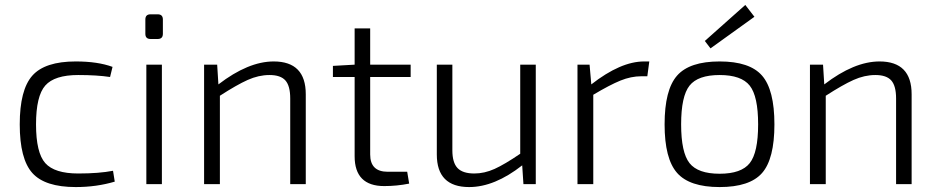

<svg xmlns="http://www.w3.org/2000/svg" viewBox="-20 -746 3795 778"><path d="M438 -54 445 -10Q371 12 287 12Q162 12 111 -45Q60 -102 60 -242Q60 -382 111 -439.5Q162 -497 287 -497Q376 -497 436 -475L426 -434Q373 -442 297 -442Q201 -442 163.5 -399.5Q126 -357 126 -242Q126 -127 163.5 -85Q201 -43 297 -43Q381 -43 438 -54Z M590 -688H619Q640 -688 640 -667V-609Q640 -588 619 -588H590Q569 -588 569 -609V-667Q569 -688 590 -688ZM636 0H573V-484H636Z M860 -484 865 -404Q986 -497 1089 -497Q1219 -497 1219 -364V0H1156V-347Q1156 -398 1136.5 -420Q1117 -442 1072 -442Q1028 -442 983.5 -422Q939 -402 871 -358V0H807V-484Z M1630 -50 1638 -2Q1588 8 1537 8Q1417 8 1417 -113V-434H1329V-479L1417 -484V-631H1480V-484H1644V-434H1480V-120Q1480 -50 1551 -50Z M2151 -484V0H2101L2096 -76Q1984 12 1881 12Q1750 12 1750 -120V-484H1813V-137Q1813 -87 1834 -65Q1855 -43 1902 -43Q1943 -43 1984 -61.5Q2025 -80 2088 -123V-484Z M2611 -497 2603 -437H2579Q2537 -437 2494 -419.5Q2451 -402 2384 -362V0H2320V-484H2369L2376 -404Q2495 -497 2590 -497Z M3037 -678 2859 -550 2836 -580 3000 -726ZM2673 -242Q2673 -382 2723.5 -439.5Q2774 -497 2896 -497Q3018 -497 3068 -439.5Q3118 -382 3118 -242Q3118 -102 3068 -45Q3018 12 2896 12Q2774 12 2723.5 -45.5Q2673 -103 2673 -242ZM3018 -399Q2984 -442 2896 -442Q2808 -442 2774 -399Q2740 -356 2740 -242Q2740 -128 2774 -85Q2808 -42 2896 -42Q2984 -42 3018 -85Q3052 -128 3052 -242Q3052 -356 3018 -399Z M3315 -484 3320 -404Q3441 -497 3544 -497Q3674 -497 3674 -364V0H3611V-347Q3611 -398 3591.5 -420Q3572 -442 3527 -442Q3483 -442 3438.5 -422Q3394 -402 3326 -358V0H3262V-484Z"/></svg>

Font: Exo 2.0 Light
Style: Regular
Weight: 300
Designer: Natanael Gama
Version: Version 1.001;PS 001.001;hotconv 1.0.70;makeotf.lib2.5.58329